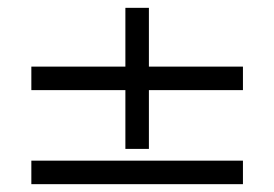

<svg xmlns="http://www.w3.org/2000/svg" viewBox="-20 -500 700 490"><path d="M300 -480H360V-120H300ZM60 -270V-330H600V-270ZM60 -30V-90H600V-30Z"/></svg>

Font: Kalnia Expanded
Style: Bold
Weight: 700
Width: 7
Designer: Frida Medrano
Foundry: Frida Medrano
Version: Version 1.105